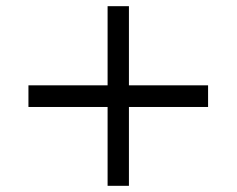

<svg xmlns="http://www.w3.org/2000/svg" viewBox="-20 -680 765 621"><path d="M397 -404H653V-334H397V-79H328V-334H72V-404H328V-660H397Z"/></svg>

Font: SUIT
Style: Regular
Weight: 400
Designer: Sunn Youn; Korean Glyphs from Source Han Sans (Sandoll Communications; Soo-young Jang, Joo-yeon Kang)
Foundry: Sunn
Version: Version 1.140